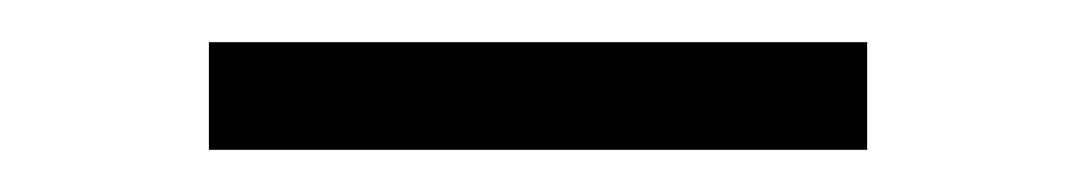

<svg xmlns="http://www.w3.org/2000/svg" viewBox="-20 -301 510 91"><path d="M79 -281V-230H391V-281Z"/></svg>

Font: Sprat Extended
Style: Bold
Weight: 700
Width: 9
Designer: Ethan Nakache
Foundry: Collletttivo
Version: Version 2.000;Glyphs 3.2 (3217)